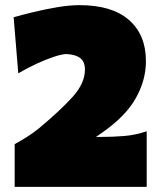

<svg xmlns="http://www.w3.org/2000/svg" viewBox="-20 -726 625 746"><path d="M37 0V-166Q61 -179 84.5 -193.8Q108 -208.5 132 -228Q212.5 -295 261.2 -348.5Q310 -402 310 -456Q310 -486 292.2 -500Q274.5 -514 239 -516Q222 -516 190.8 -505.8Q159.5 -495.5 122.5 -478.5Q85.5 -461.5 51 -441L33 -659Q64.5 -668 109.8 -679Q155 -690 202.5 -698Q250 -706 289 -706Q415 -706 481 -648.5Q547 -591 547 -488Q547 -414 507 -343.5Q467 -273 376 -210L353 -194H373Q417.5 -194 461.8 -197.5Q506 -201 550 -216V0Z"/></svg>

Font: Commissioner Flair Black
Style: Regular
Weight: 900
Designer: Kostas Bartsokas
Foundry: Kostas Bartsokas
Version: Version 1.000; ttfautohint (v1.8.3)